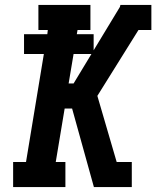

<svg xmlns="http://www.w3.org/2000/svg" viewBox="-20 -755 640 775"><path d="M33 0V-101H85L157 -537H77V-617H171L173 -634H135V-735H345V-634H293L290 -617H358V-552L464 -727L466 -735H591V-634H539L373 -368L451 -101H512V0H359L271 -317H241L205 -101H244V0ZM257 -418H277L349 -537H277Z"/></svg>

Font: Iosevka Slab Extended
Style: Bold Italic
Weight: 700
Width: 7
Italic angle: -9°
Monospace: yes
Designer: Belleve Invis
Foundry: Belleve Invis
Version: Version 11.1.0; ttfautohint (v1.8.3)